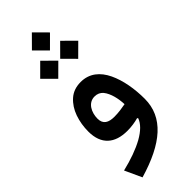

<svg xmlns="http://www.w3.org/2000/svg" viewBox="-346 -860 1160 1160"><g transform="rotate(-45 234.5 -280.0)"><path d="M231.9 -671.4 309.1 -748.5 231.9 -826.2 154.8 -748.5ZM316.9 -515.1 394.5 -592.3 316.9 -669.4 240.2 -592.3ZM146.5 -515.1 224.1 -592.3 146.5 -669.4 69.3 -592.3ZM319.3 -4.4C307.1 29.3 275.9 60.5 225.6 88.9C174.8 116.7 111.3 139.6 35.6 157.7L85.4 266.1C309.6 200.2 430.7 98.1 430.7 -60.1C430.7 -144.5 416.5 -230 384.8 -296.4C353 -362.8 302.2 -405.8 228.5 -405.8C188 -405.8 154.8 -394 128.4 -370.6C101.6 -346.7 82 -316.4 68.8 -279.3C55.7 -241.7 49.3 -202.1 49.3 -160.6C49.3 -51.3 112.3 2.9 219.7 2.9C254.4 2.9 288.1 -2.4 315.4 -10.3ZM321.3 -123.5C292.5 -118.2 259.8 -112.8 224.1 -112.8C174.8 -112.8 143.6 -129.4 143.6 -176.8C143.6 -229.5 170.9 -284.7 225.6 -284.7C248.5 -284.7 267.1 -276.4 280.8 -259.8C307.6 -226.1 319.3 -172.4 321.3 -123.5Z"/></g></svg>

Font: Estedad SemiBold
Style: Regular
Weight: 600
Designer: Amin Abedi
Version: Version 7.3